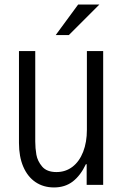

<svg xmlns="http://www.w3.org/2000/svg" viewBox="-20 -804 541 835"><path d="M62.5 -182.1V-582H133.3V-189Q133.3 -159.2 138.2 -131.3Q143.1 -103.5 163.3 -79.6Q183.6 -55.7 225.6 -55.7Q265.1 -55.7 295.2 -78.6Q325.2 -101.6 341.6 -143.6Q357.9 -185.5 357.9 -239.7V-582H428.7V0H356.9V-89.8H353.5Q330.1 -40.5 296.4 -14.6Q262.7 11.2 214.8 11.2Q168.9 11.2 134.5 -12Q100.1 -35.2 81.3 -78.9Q62.5 -122.6 62.5 -182.1ZM319.8 -784.2H412.1L279.3 -651.4H222.2Z"/></svg>

Font: Decalotype Light
Style: Regular
Weight: 300
Designer: Alfredo Marco Pradil
Foundry: Alfredo Marco Pradil
Version: Version 1.0